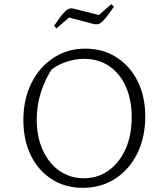

<svg xmlns="http://www.w3.org/2000/svg" viewBox="-20 -892 785 920"><path d="M376 8Q293 8 228.5 -33Q164 -74 128 -147Q92 -220 92 -317Q92 -416 130.5 -493.5Q169 -571 236.5 -615Q304 -659 389 -659Q473 -659 538 -617.5Q603 -576 639.5 -503Q676 -430 676 -333Q676 -234 638 -157Q600 -80 532.5 -36Q465 8 376 8ZM383 -38Q449 -38 500.5 -75Q552 -112 581.5 -177.5Q611 -243 611 -330Q611 -414 583 -477Q555 -540 503.5 -575Q452 -610 383 -610Q338 -610 294 -594.5Q250 -579 214 -549L238 -576Q156 -455 156 -319Q156 -236 185 -172.5Q214 -109 265 -73.5Q316 -38 383 -38ZM251 -756 239 -768Q262 -802 277 -820.5Q292 -839 302 -845.5Q312 -852 320.5 -852Q329 -852 339 -849L454 -820L513 -872L526 -860Q496 -816 479 -797.5Q462 -779 450.5 -776.5Q439 -774 425 -778L311 -808Z"/></svg>

Font: Piazzolla Thin ExtraLight
Style: Regular
Weight: 250
Version: Version 2.005